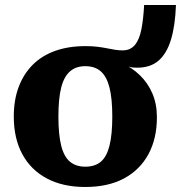

<svg xmlns="http://www.w3.org/2000/svg" viewBox="-20 -734 728 766"><path d="M213 -269Q213 -198 224 -153.5Q235 -109 259 -89Q283 -69 320 -69Q359 -69 382.5 -89Q406 -109 417 -153.5Q428 -198 428 -269Q428 -340 417 -384Q406 -428 382.5 -449Q359 -470 320 -470Q283 -470 259 -449Q235 -428 224 -384Q213 -340 213 -269ZM491 -455 464 -483Q506 -465 538 -434Q570 -403 588 -361Q606 -319 606 -266Q606 -181 572 -118.5Q538 -56 474.5 -22Q411 12 320 12Q231 12 167 -22Q103 -56 69 -119Q35 -182 35 -269Q35 -335 54.5 -387Q74 -439 110.5 -475.5Q147 -512 200 -531Q253 -550 321 -550Q347 -550 368 -547.5Q389 -545 406 -541.5Q423 -538 438.5 -535.5Q454 -533 469 -533Q500 -533 518 -554.5Q536 -576 544 -616.5Q552 -657 555 -714H682Q679 -631 662 -575.5Q645 -520 612.5 -492Q580 -464 528 -464Q520 -464 512.5 -464.5Q505 -465 497.5 -467Q490 -469 483 -471Q476 -473 469 -476Q462 -479 455 -482L491 -484Z"/></svg>

Font: Roboto Serif SemiCondensed
Style: Bold
Weight: 700
Width: 4
Designer: Greg Gazdowicz
Foundry: Commercial Type
Version: Version 1.007